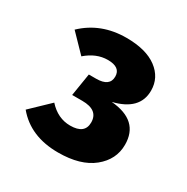

<svg xmlns="http://www.w3.org/2000/svg" viewBox="-112 -850 624 641"><g transform="rotate(30 200.0 -530.0)"><path d="M199 -753Q275 -753 316.5 -722Q358 -691 358 -641Q358 -566 263 -543Q373 -534 373 -441Q373 -384 325.5 -345.5Q278 -307 192 -307Q85 -307 27 -377L98 -445Q134 -405 182 -405Q238 -405 238 -449Q238 -497 176 -497H137L151 -584H179Q231 -584 231 -622Q231 -658 182 -658Q138 -658 99 -624L35 -690Q101 -753 199 -753Z"/></g></svg>

Font: FiraGO ExtraBold
Style: Regular
Weight: 800
Designer: bBox Type
Foundry: bBox Type GmbH
Version: Version 1.001;PS 001.001;hotconv 1.0.88;makeotf.lib2.5.64775